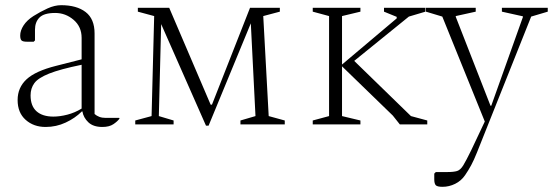

<svg xmlns="http://www.w3.org/2000/svg" viewBox="-20 -480 2134 741"><path d="M156 10Q110 10 79 -17.5Q48 -45 48 -94Q48 -142 82.5 -174Q117 -206 197 -226L295 -251V-334Q295 -377 264 -403.5Q233 -430 193 -430Q150 -430 132.5 -412.5Q115 -395 115 -365V-324L110 -319H84Q68 -319 63 -324Q58 -329 58 -343Q58 -362 71 -382Q84 -402 109 -418Q136 -435 163.5 -447.5Q191 -460 216 -460Q276 -460 310.5 -433.5Q345 -407 345 -351V-40Q353 -33 363.5 -29Q374 -25 388 -25H440L441 -24V-22Q434 -12 418 -1Q402 10 375 10Q340 10 321 -8Q302 -26 298 -50H296Q270 -24 233.5 -7Q197 10 156 10ZM98 -112Q98 -71 121 -50.5Q144 -30 186 -30Q211 -30 240 -37.5Q269 -45 295 -61V-230Q212 -213 169.5 -196Q127 -179 112.5 -159Q98 -139 98 -112Z M575 -418 512 -435V-450H633L793 -76H798L945 -450H1060V-435L996 -418L1017 -32L1079 -15V0H908V-15L966 -32L948 -390L785 5H775L602 -387L593 -32L650 -15V0H502V-15L565 -32Z M1523 0 1496 -34 1300 -224V-32L1371 -15V0H1187V-15L1250 -32V-418L1187 -435V-450H1371V-435L1300 -418V-231L1511 -409V-415L1462 -435V-450H1622V-435L1558 -416L1347 -245L1566 -32L1629 -15V0Z M1688 241Q1667 241 1661.5 234.5Q1656 228 1656 212V190L1662 184H1706Q1731 184 1744 180Q1757 176 1768 158Q1779 140 1799 99L1851 -11L1687 -416L1624 -435V-450H1816V-435L1739 -418V-415L1873 -72H1876L1998 -414V-417L1917 -435V-450H2094V-435L2030 -416L1821 108Q1809 138 1798.5 157.5Q1788 177 1775 196Q1760 218 1736.5 229.5Q1713 241 1688 241Z"/></svg>

Font: Spectral ExtraLight
Style: Regular
Weight: 275
Designer: Jean-Baptiste Levee
Foundry: Production Type
Version: Version 2.001